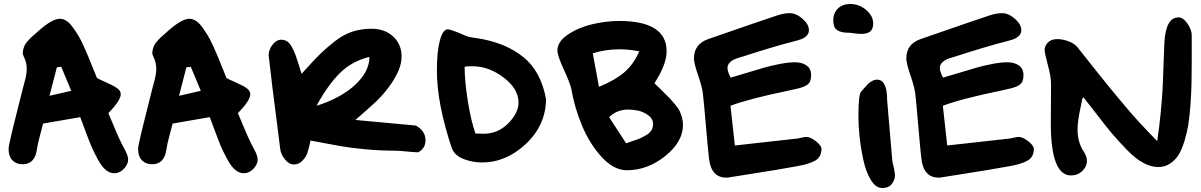

<svg xmlns="http://www.w3.org/2000/svg" viewBox="-20 -752 6020 962"><path d="M382 -165 196 -133Q193 -120 180.5 -74Q168 -28 165 -4Q155 71 93 71Q61 71 42 51Q23 31 23 -5Q23 -17 28 -37Q36 -79 94 -307Q96 -315 100.5 -331.5Q105 -348 107.5 -358Q110 -368 112 -382Q114 -396 114 -408Q114 -440 98 -471Q98 -472 96 -476.5Q94 -481 94 -483Q94 -496 97.5 -508Q101 -520 105 -527.5Q109 -535 119.5 -547Q130 -559 135 -563.5Q140 -568 155 -581Q170 -594 174 -598Q242 -658 280 -658Q296 -658 312 -648Q328 -638 343 -617.5Q358 -597 371 -576Q384 -555 398.5 -523Q413 -491 422.5 -468Q432 -445 445.5 -411Q459 -377 466 -361Q478 -354 513.5 -338.5Q549 -323 567 -310Q585 -297 585 -280Q585 -249 523 -185Q532 -165 547.5 -127Q563 -89 577 -58.5Q591 -28 606 -1Q622 28 622 48Q622 71 601 93.5Q580 116 552 116Q530 116 509.5 99Q489 82 469 44.5Q449 7 438 -18.5Q427 -44 407 -98.5Q387 -153 382 -165ZM337 -297 287 -417 265 -415 228 -272Z M1031 -165 845 -133Q842 -120 829.5 -74Q817 -28 814 -4Q804 71 742 71Q710 71 691 51Q672 31 672 -5Q672 -17 677 -37Q685 -79 743 -307Q745 -315 749.5 -331.5Q754 -348 756.5 -358Q759 -368 761 -382Q763 -396 763 -408Q763 -440 747 -471Q747 -472 745 -476.5Q743 -481 743 -483Q743 -496 746.5 -508Q750 -520 754 -527.5Q758 -535 768.5 -547Q779 -559 784 -563.5Q789 -568 804 -581Q819 -594 823 -598Q891 -658 929 -658Q945 -658 961 -648Q977 -638 992 -617.5Q1007 -597 1020 -576Q1033 -555 1047.5 -523Q1062 -491 1071.5 -468Q1081 -445 1094.5 -411Q1108 -377 1115 -361Q1127 -354 1162.5 -338.5Q1198 -323 1216 -310Q1234 -297 1234 -280Q1234 -249 1172 -185Q1181 -165 1196.5 -127Q1212 -89 1226 -58.5Q1240 -28 1255 -1Q1271 28 1271 48Q1271 71 1250 93.5Q1229 116 1201 116Q1179 116 1158.5 99Q1138 82 1118 44.5Q1098 7 1087 -18.5Q1076 -44 1056 -98.5Q1036 -153 1031 -165ZM986 -297 936 -417 914 -415 877 -272Z M1761 -151 2063 -123Q2112 -97 2112 -48Q2112 -10 2076 11Q2056 11 2017 7Q1978 3 1958 3Q1885 3 1811 -4Q1737 -11 1688 -19.5Q1639 -28 1551 -45L1536 -48L1533 -35Q1526 -4 1520 14.5Q1514 33 1496 52.5Q1478 72 1452 72Q1428 72 1407.5 46.5Q1387 21 1384 -6Q1331 -420 1326 -475Q1326 -503 1345.5 -528Q1365 -553 1389 -553Q1406 -553 1419.5 -544Q1433 -535 1444 -513.5Q1455 -492 1461 -476Q1467 -460 1477 -427.5Q1487 -395 1491 -382L1510 -403Q1557 -455 1584 -481.5Q1611 -508 1655 -543Q1699 -578 1744 -593Q1789 -608 1841 -608Q1908 -608 1950 -569Q1992 -530 1992 -470Q1992 -435 1978 -401Q1957 -353 1925 -311.5Q1893 -270 1863 -242Q1833 -214 1761 -151ZM1831 -467Q1742 -445 1682 -385Q1622 -325 1566 -222Q1689 -261 1760 -327.5Q1831 -394 1831 -467Z M2398 -556Q2460 -543 2509 -522Q2558 -501 2601.5 -466.5Q2645 -432 2674 -379Q2703 -326 2716 -255Q2714 -124 2615 -31Q2516 62 2395 62Q2348 62 2304.5 45.5Q2261 29 2245 -6Q2169 -232 2169 -398Q2169 -494 2184 -549.5Q2199 -605 2223 -605Q2240 -605 2308 -575Q2320 -569 2335 -566Q2350 -563 2369.5 -560.5Q2389 -558 2398 -556ZM2348 -420Q2323 -420 2308 -418Q2308 -347 2323.5 -248.5Q2339 -150 2362 -83Q2378 -82 2404 -82Q2475 -82 2526.5 -134Q2578 -186 2578 -238Q2578 -307 2503.5 -363.5Q2429 -420 2348 -420Z M3320 -495Q3320 -429 3259 -335Q3272 -322 3300 -295Q3328 -268 3337 -258Q3346 -248 3363 -228Q3380 -208 3385.5 -195.5Q3391 -183 3396.5 -164.5Q3402 -146 3402 -126Q3402 -42 3313.5 29.5Q3225 101 3120 101Q3056 101 2995.5 35.5Q2935 -30 2896.5 -122Q2858 -214 2842 -309Q2834 -341 2803.5 -407Q2773 -473 2773 -499Q2773 -544 2826.5 -579.5Q2880 -615 2949 -631Q3018 -647 3082 -647Q3320 -647 3320 -495ZM2981 -317Q3058 -348 3106 -388Q3154 -428 3183 -495Q3129 -505 3085 -505Q3015 -505 2950 -485ZM3032 -165 3117 -34Q3125 -37 3150.5 -45.5Q3176 -54 3188.5 -59.5Q3201 -65 3218.5 -75.5Q3236 -86 3244 -99.5Q3252 -113 3252 -131Q3252 -157 3228 -174.5Q3204 -192 3178 -197.5Q3152 -203 3127 -203Q3071 -203 3032 -165Z M3625 -411Q3625 -393 3641 -363Q3666 -370 3723 -387.5Q3780 -405 3812 -414Q3844 -423 3887.5 -431.5Q3931 -440 3964 -440Q3998 -440 4021 -424Q4044 -408 4044 -375Q4044 -342 4026.5 -328.5Q4009 -315 3971 -307L3940 -300Q3728 -256 3640 -222L3662 -23Q3889 -48 3976 -58Q3982 -59 3997.5 -62.5Q4013 -66 4019 -66Q4041 -66 4068.5 -44Q4096 -22 4096 -6Q4096 35 4064 53Q4032 71 3972 81Q3924 90 3869 99Q3814 108 3747.5 118.5Q3681 129 3644 135Q3632 138 3619 138Q3542 138 3532 39Q3526 -14 3517 -121Q3508 -228 3502 -281Q3499 -313 3478 -374Q3457 -435 3457 -459Q3457 -531 3528 -556Q3816 -656 3875 -675Q3908 -686 3937 -686Q3969 -686 4001 -658Q4033 -630 4033 -601Q4033 -584 4021 -572.5Q4009 -561 3995.5 -556Q3982 -551 3959 -545Q3863 -521 3687 -464L3673 -460Q3625 -443 3625 -411Z M4237 -588H4231Q4194 -588 4174.5 -601Q4155 -614 4155 -650Q4155 -687 4178.5 -709.5Q4202 -732 4240 -732Q4285 -732 4320 -702Q4355 -672 4355 -635Q4355 -607 4340.5 -594.5Q4326 -582 4292 -582Q4279 -582 4237 -588ZM4400 190Q4368 190 4343.5 150Q4319 110 4306 50.5Q4293 -9 4287 -65Q4281 -121 4281 -167Q4281 -279 4294 -292Q4297 -295 4311 -311.5Q4325 -328 4331 -333.5Q4337 -339 4349.5 -346Q4362 -353 4374 -353Q4425 -353 4425 -250Q4443 -46 4451 56Q4464 108 4464 127Q4464 149 4448.5 169.5Q4433 190 4400 190Z M4689 -411Q4689 -393 4705 -363Q4730 -370 4787 -387.5Q4844 -405 4876 -414Q4908 -423 4951.5 -431.5Q4995 -440 5028 -440Q5062 -440 5085 -424Q5108 -408 5108 -375Q5108 -342 5090.5 -328.5Q5073 -315 5035 -307L5004 -300Q4792 -256 4704 -222L4726 -23Q4953 -48 5040 -58Q5046 -59 5061.5 -62.5Q5077 -66 5083 -66Q5105 -66 5132.5 -44Q5160 -22 5160 -6Q5160 35 5128 53Q5096 71 5036 81Q4988 90 4933 99Q4878 108 4811.5 118.5Q4745 129 4708 135Q4696 138 4683 138Q4606 138 4596 39Q4590 -14 4581 -121Q4572 -228 4566 -281Q4563 -313 4542 -374Q4521 -435 4521 -459Q4521 -531 4592 -556Q4880 -656 4939 -675Q4972 -686 5001 -686Q5033 -686 5065 -658Q5097 -630 5097 -601Q5097 -584 5085 -572.5Q5073 -561 5059.5 -556Q5046 -551 5023 -545Q4927 -521 4751 -464L4737 -460Q4689 -443 4689 -411Z M5409 -264 5403 -258Q5400 -242 5393 -208.5Q5386 -175 5382.5 -150Q5379 -125 5379 -103Q5379 -36 5413 12Q5426 34 5426 56Q5426 82 5403 104.5Q5380 127 5346 127Q5245 127 5245 -134Q5245 -162 5245.5 -217.5Q5246 -273 5246 -300V-333Q5246 -368 5230 -427Q5214 -486 5214 -502Q5214 -521 5230 -538.5Q5246 -556 5277 -556Q5305 -556 5334 -545Q5363 -534 5378 -516Q5394 -496 5451 -424Q5508 -352 5531.5 -323.5Q5555 -295 5601 -239.5Q5647 -184 5689 -138.5Q5731 -93 5778 -45Q5789 -116 5795.5 -186Q5802 -256 5804.5 -298Q5807 -340 5809.5 -420Q5812 -500 5814 -538Q5821 -665 5885 -665Q5908 -665 5929.5 -634Q5951 -603 5951 -576V-442Q5951 -381 5950 -335.5Q5949 -290 5945 -232Q5941 -174 5934.5 -132Q5928 -90 5915 -46.5Q5902 -3 5885 24Q5868 51 5842 68Q5816 85 5783 85Q5747 85 5707.5 63.5Q5668 42 5625 -2.5Q5582 -47 5552 -82.5Q5522 -118 5474.5 -180Q5427 -242 5409 -264Z"/></svg>

Font: Because We Learn
Style: Regular
Weight: 400
Designer: Liz Wetzel, Aaron Williamson, Russ McMullin
Foundry: Red Hat
Version: Version 1.000